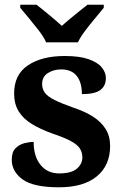

<svg xmlns="http://www.w3.org/2000/svg" viewBox="-20 -786 528 816"><path d="M231 10Q122 10 76 -23.5Q30 -57 30 -107Q30 -140 46 -156Q62 -172 84 -177.5Q106 -183 123 -183Q123 -121 152.5 -85Q182 -49 231 -49Q283 -49 306.5 -69Q330 -89 330 -117Q330 -139 319 -155.5Q308 -172 281 -186.5Q254 -201 207 -217Q153 -236 116 -258.5Q79 -281 59.5 -312.5Q40 -344 40 -389Q40 -469 99 -508.5Q158 -548 255 -548Q318 -548 356.5 -534.5Q395 -521 412.5 -499.5Q430 -478 430 -455Q430 -421 406.5 -403.5Q383 -386 328 -386Q328 -436 306 -463.5Q284 -491 240 -491Q208 -491 183.5 -475.5Q159 -460 159 -429Q159 -408 170.5 -392Q182 -376 212 -361Q242 -346 296 -327Q341 -312 375 -290.5Q409 -269 428.5 -238.5Q448 -208 448 -166Q448 -83 391.5 -36.5Q335 10 231 10ZM176 -606Q166 -629 145.5 -655.5Q125 -682 103.5 -708Q82 -734 66 -753V-766H135Q156 -750 188.5 -723Q221 -696 243 -676Q258 -690 278 -706.5Q298 -723 318 -739Q338 -755 352 -766H421V-753Q406 -734 384 -708Q362 -682 342 -655.5Q322 -629 311 -606Z"/></svg>

Font: Noto Serif NP Hmong
Style: Regular
Weight: 400
Designer: Dalton Maag Ltd
Foundry: Dalton Maag Ltd
Version: Version 1.001